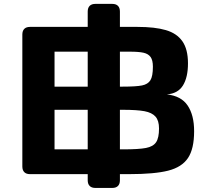

<svg xmlns="http://www.w3.org/2000/svg" viewBox="-20 -887 1071 978"><path d="M132.8 -750H679.7Q769.1 -750 824.9 -733.6Q880.7 -717.3 909.1 -676.7Q937.5 -636.1 937.5 -564Q937.5 -493.1 911.9 -451.7Q886.3 -410.4 830.1 -406.2Q903.1 -398.2 935.9 -349.4Q968.8 -300.5 968.8 -218.8Q968.8 -128.8 937.6 -82.2Q906.5 -35.6 836.9 -17.8Q767.2 0 638.2 0H132.8Q113.8 0 103.8 -10Q93.8 -20 93.8 -39.1V-710.9Q93.8 -730 103.8 -740Q113.8 -750 132.8 -750ZM758.8 -547.3Q758.8 -580.2 747.2 -596.5Q735.5 -612.8 711.3 -618.3Q687.1 -623.8 641.6 -623.8H257.8V-445.7H604Q673.4 -445.7 703.5 -451.8Q733.5 -457.9 746.1 -478.2Q758.8 -498.5 758.8 -547.3ZM790 -232.5Q790 -272.9 772 -293.1Q754 -313.4 715.8 -320.6Q677.6 -327.7 605.2 -327.7H257.8V-126.2H608.3Q687 -126.2 723.5 -133.3Q760.1 -140.3 775 -162.4Q790 -184.4 790 -232.5ZM426.8 31.2V-828.1Q426.8 -847.2 436.8 -857.2Q446.8 -867.2 465.8 -867.2H551.8Q570.8 -867.2 580.8 -857.2Q590.8 -847.2 590.8 -828.1V31.2Q590.8 50.3 580.8 60.3Q570.8 70.3 551.8 70.3H465.8Q446.8 70.3 436.8 60.3Q426.8 50.3 426.8 31.2Z"/></svg>

Font: Gyrochrome
Style: Regular
Weight: 400
Designer: David Moles
Foundry: David Moles
Version: Version 1.005;Glyphs 3.2.3 (3260)